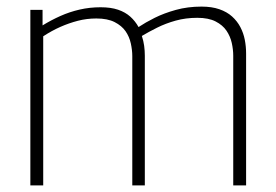

<svg xmlns="http://www.w3.org/2000/svg" viewBox="-20 -562 838 582"><path d="M72 0V-532H109V-485Q135 -501 163 -513.5Q191 -526 221.5 -533Q252 -540 285 -540Q316 -540 338 -532.5Q360 -525 375 -511.5Q390 -498 400 -480Q421 -494 449 -508Q477 -522 513 -532Q549 -542 591 -542Q622 -542 645 -534Q668 -526 683.5 -512Q699 -498 708.5 -480Q718 -462 722 -441.5Q726 -421 726 -400V0H687V-393Q687 -412 682.5 -432Q678 -452 666.5 -469Q655 -486 633.5 -497Q612 -508 578 -508Q543 -508 512.5 -499.5Q482 -491 456 -478Q430 -465 410 -453Q415 -438 417 -423Q419 -408 419 -393V0H381V-392Q381 -410 376.5 -430.5Q372 -451 360.5 -467.5Q349 -484 327.5 -495Q306 -506 272 -506Q243 -506 216 -499Q189 -492 163 -480.5Q137 -469 111 -452V0Z"/></svg>

Font: Georama ExtraLight
Style: Regular
Weight: 250
Version: Version 1.001